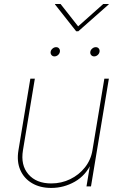

<svg xmlns="http://www.w3.org/2000/svg" viewBox="-20 -927 603 955"><path d="M234.9 7.8Q179.2 7.8 139.2 -15.9Q99.1 -39.6 80.8 -81.8Q62.5 -124 71.8 -179.7L130.9 -535.6H153.3L94.2 -179.7Q82 -105.5 121.3 -60.1Q160.6 -14.6 234.9 -14.6Q285.6 -14.6 329.3 -35.9Q373 -57.1 402.6 -94.5Q432.1 -131.8 439.9 -179.7L499 -535.6H521.5L432.6 0H410.2L429.7 -117.2H435.5Q407.2 -54.7 352.3 -23.4Q297.4 7.8 234.9 7.8ZM448.2 -646.5Q439 -646.5 433.3 -653.3Q427.7 -660.2 429.2 -669.4Q430.7 -678.7 438.7 -685.5Q446.8 -692.4 456.5 -692.4Q465.8 -692.4 471.2 -685.8Q476.6 -679.2 475.1 -669.4Q473.6 -660.2 465.8 -653.3Q458 -646.5 448.2 -646.5ZM251 -646.5Q241.7 -646.5 236.1 -653.3Q230.5 -660.2 231.9 -669.4Q233.4 -678.7 241.5 -685.5Q249.5 -692.4 259.3 -692.4Q268.6 -692.4 273.9 -685.8Q279.3 -679.2 277.8 -669.4Q276.4 -660.2 268.6 -653.3Q260.7 -646.5 251 -646.5ZM281.2 -907.2 368.7 -795.9 493.7 -907.2H521V-905.3L369.6 -771.5H358.9L253.4 -905.3L253.9 -907.2Z"/></svg>

Font: Inter 20pt Thin
Style: Italic
Weight: 250
Italic angle: -9.3988°
Version: Version 4.001;git-66647c0bb